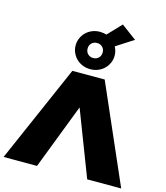

<svg xmlns="http://www.w3.org/2000/svg" viewBox="-172 -1216 1149 1331"><g transform="rotate(15 403.0 -550.5)"><path d="M221 0H-19L287 -700H519L825 0H581L401 -468ZM403 -823Q426 -823 441.5 -838Q457 -853 457 -877Q457 -901 441.5 -916Q426 -931 403 -931Q380 -931 364.5 -916Q349 -901 349 -877Q349 -853 364.5 -838Q380 -823 403 -823ZM651 -1020 527 -940Q543 -910 543 -877Q543 -849 532 -824.5Q521 -800 502.5 -782Q484 -764 458.5 -753.5Q433 -743 403 -743Q373 -743 347.5 -753.5Q322 -764 303.5 -782Q285 -800 274 -824.5Q263 -849 263 -877Q263 -905 274 -929.5Q285 -954 303.5 -972Q322 -990 347.5 -1000.5Q373 -1011 403 -1011Q415 -1011 427 -1009Q439 -1007 450 -1004L542 -1101Z"/></g></svg>

Font: Montserrat-Alt1 Black
Style: Regular
Weight: 900
Designer: Differentunic
Foundry: Differentunic
Version: Version 7.222